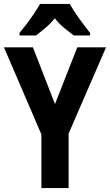

<svg xmlns="http://www.w3.org/2000/svg" viewBox="-20 -954 558 974"><path d="M259 -426 372 -714H518L328 -276V0H190V-272L0 -714H147ZM334 -934Q352 -901 381 -861Q410 -821 437 -787V-774H354Q334 -789 307 -811Q280 -833 258 -861Q235 -833 208 -810.5Q181 -788 163 -774H79V-787Q95 -806 115.5 -833Q136 -860 154 -887Q172 -914 183 -934Z"/></svg>

Font: Noto Sans Sinhala UI Condensed
Style: Bold
Weight: 700
Width: 3
Designer: Jelle Bosma - Monotype Design Team
Foundry: Monotype Imaging Inc.
Version: Version 2.006; ttfautohint (v1.8.4.7-5d5b)